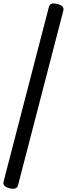

<svg xmlns="http://www.w3.org/2000/svg" viewBox="-26 -1037 395 1134"><path d="M30 75Q9 69 0 59.5Q-9 50 -5 36L263 -997Q267 -1011 279 -1015Q291 -1019 313 -1013Q334 -1008 343 -998Q352 -988 348 -974L80 59Q76 72 63.5 76Q51 80 30 75Z"/></svg>

Font: Playwrite US Modern
Style: Regular
Weight: 400
Designer: Veronika Burian, José Scaglione
Foundry: TypeTogether
Version: Version 1.002